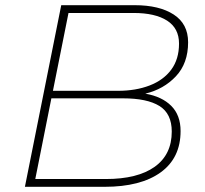

<svg xmlns="http://www.w3.org/2000/svg" viewBox="-20 -720 790 740"><path d="M76 0 216 -700H499Q594 -700 649.5 -664Q705 -628 705 -557Q705 -476 658 -426Q611 -376 540 -359Q604 -348 640 -312Q676 -276 676 -215Q676 -111 599 -55.5Q522 0 383 0ZM116 -30H388Q510 -30 576 -77Q642 -124 642 -213Q642 -282 594.5 -311.5Q547 -341 454 -341H178ZM184 -370H435Q503 -370 556.5 -390.5Q610 -411 640 -451.5Q670 -492 670 -552Q670 -611 624 -640.5Q578 -670 495 -670H244Z"/></svg>

Font: Montserrat ExtraLight
Style: Italic
Weight: 200
Italic angle: -11.3°
Designer: Julieta Ulanovsky
Foundry: Julieta Ulanovsky
Version: Version 9.000; ttfautohint (v1.8.4.7-5d5b)